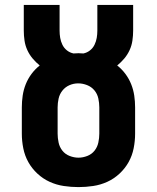

<svg xmlns="http://www.w3.org/2000/svg" viewBox="-20 -755 640 783"><path d="M300 8Q270 8 240 3.5Q210 -1 182.5 -13.5Q155 -26 132.5 -47Q110 -68 95.5 -94Q81 -120 75 -150Q69 -180 69 -210V-317Q69 -341 72.5 -365Q76 -389 85 -411.5Q94 -434 108.5 -453.5Q123 -473 142 -488Q126 -501 113 -516.5Q100 -532 91.5 -550.5Q83 -569 80 -589.5Q77 -610 77 -630V-735H223V-630Q223 -615 225.5 -600.5Q228 -586 234.5 -572.5Q241 -559 253 -549.5Q265 -540 280 -537Q285 -537 290 -537.5Q295 -538 300 -538Q305 -538 310 -537.5Q315 -537 320 -537Q335 -540 347 -549.5Q359 -559 365.5 -572.5Q372 -586 374.5 -600.5Q377 -615 377 -630V-735H523V-630Q523 -610 520 -589.5Q517 -569 508.5 -550.5Q500 -532 487 -516.5Q474 -501 458 -488Q477 -473 491.5 -453.5Q506 -434 515 -411.5Q524 -389 527.5 -365Q531 -341 531 -317V-210Q531 -180 525 -150Q519 -120 504.5 -94Q490 -68 467.5 -47Q445 -26 417.5 -13.5Q390 -1 360 3.5Q330 8 300 8ZM300 -112Q318 -112 336 -119Q354 -126 365.5 -140.5Q377 -155 381 -173.5Q385 -192 385 -210V-317Q385 -335 381 -353.5Q377 -372 365 -386.5Q353 -401 335 -408Q317 -415 299 -415Q280 -415 263 -407.5Q246 -400 234.5 -385.5Q223 -371 219 -353Q215 -335 215 -317V-210Q215 -192 219 -173.5Q223 -155 234.5 -140.5Q246 -126 264 -119Q282 -112 300 -112Z"/></svg>

Font: Iosevka Custom Heavy Extended
Style: Regular
Weight: 900
Width: 7
Monospace: yes
Designer: Belleve Invis
Foundry: Belleve Invis
Version: Version 11.2.4; ttfautohint (v1.8.4)